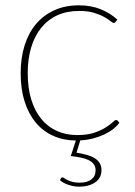

<svg xmlns="http://www.w3.org/2000/svg" viewBox="-20 -521 508 720"><path d="M427.5 -60.5Q419 -48.5 404.8 -37.2Q390.5 -26 371.5 -17Q352.5 -8 329.8 -2Q307 4 281 5.5L267 51.5Q288.5 55 306 60Q323.5 65 335.5 72.5Q347.5 80 354 91Q360.5 102 360.5 117Q360.5 146.5 337 162.8Q313.5 179 277 179Q256.5 179 236.8 172.2Q217 165.5 205 155L208 148Q211 144 214.5 144Q216.5 144 221 147.2Q225.5 150.5 233 154.2Q240.5 158 251.5 161Q262.5 164 278.5 164Q307 164 322.8 151.8Q338.5 139.5 338.5 118Q338.5 103.5 331.2 94.2Q324 85 311.5 79Q299 73 282 69.8Q265 66.5 245.5 64L264.5 6Q217.5 5.5 179.2 -11.8Q141 -29 114 -61.5Q87 -94 72.2 -140.5Q57.5 -187 57.5 -246.5Q57.5 -303.5 72.2 -350.5Q87 -397.5 115 -430.8Q143 -464 183.5 -482.5Q224 -501 276 -501Q322 -501 358 -486.2Q394 -471.5 420 -447.5L413.5 -439Q412 -437.5 410.5 -436.2Q409 -435 406.5 -435Q402.5 -435 394 -442Q385.5 -449 370.5 -457.5Q355.5 -466 332.5 -473Q309.5 -480 277 -480Q231 -480 195.2 -463.8Q159.5 -447.5 134.8 -417Q110 -386.5 97 -343.5Q84 -300.5 84 -246.5Q84 -191 97.2 -147.8Q110.5 -104.5 134.8 -75Q159 -45.5 193.2 -30Q227.5 -14.5 269.5 -14.5Q307.5 -14.5 333.2 -23.2Q359 -32 376 -42.8Q393 -53.5 402 -62.2Q411 -71 415 -71Q419 -71 421.5 -68Z"/></svg>

Font: Lato ExtraLight
Style: Regular
Weight: 275
Designer: Lukasz Dziedzic with Adam Twardoch and Botio Nikoltchev
Foundry: tyPoland Lukasz Dziedzic
Version: Version 2.015; 2015-08-06; http://www.latofonts.com/